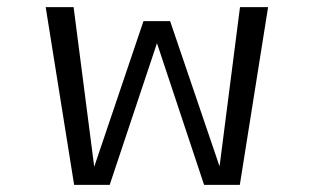

<svg xmlns="http://www.w3.org/2000/svg" viewBox="-20 -520 890 540"><path d="M288.5 0H188.5L108.5 -500H187L245 -51L383.5 -460.5H458.5L597.5 -52L655 -500H734L654.5 0H554L421.5 -398.5Z"/></svg>

Font: League Mono Wide Light
Style: Regular
Weight: 300
Width: 8
Designer: Tyler Finck
Foundry: The League of Moveable Type / Tyler Finck
Version: Version 2.210